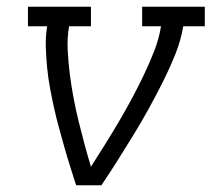

<svg xmlns="http://www.w3.org/2000/svg" viewBox="-20 -550 640 570"><path d="M206 0Q197 -28 188 -56.5Q179 -85 171 -113.5Q163 -142 155 -171Q147 -200 140.5 -229.5Q134 -259 128.5 -288.5Q123 -318 120 -348.5Q117 -379 116 -410Q115 -441 120 -472H63V-530H250V-472H185Q179 -436 181 -399.5Q183 -363 187.5 -328Q192 -293 198.5 -258.5Q205 -224 213.5 -189.5Q222 -155 231 -121.5Q240 -88 250 -55Q271 -88 292 -121.5Q313 -155 333 -189Q353 -223 371.5 -257.5Q390 -292 407 -327.5Q424 -363 438 -399Q452 -435 458 -472H402V-530H588V-472H524Q517 -430 500.5 -389Q484 -348 464 -308Q444 -268 422.5 -229Q401 -190 377.5 -151.5Q354 -113 330 -75Q306 -37 281 0Z"/></svg>

Font: Iosevka Curly Slab LtExObl
Style: Regular
Weight: 300
Width: 7
Italic angle: -9°
Monospace: yes
Designer: Belleve Invis
Foundry: Belleve Invis
Version: Version 11.1.0; ttfautohint (v1.8.3)